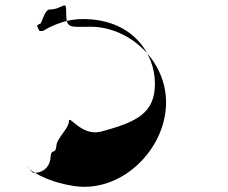

<svg xmlns="http://www.w3.org/2000/svg" viewBox="-20 -727 860 725"><path d="M293 -655C482 -655 565 -523 565 -412C565 -302 501 -267 361 -230C287 -211 240 -297 240 -269C240 -241 193 -204 193 -176C189 -140 175 -170 171 -136C171 -108 153 -74 106 -74C97 -81 82 -98 82 -95C82 -95 142 -41 264 -24C430 -1 591 -146 606 -316C621 -488 474 -626 322 -626C246 -626 230 -617 230 -676C230 -735 222 -691 164 -691C147 -682 141 -650 133 -638C115 -631 119 -630 129 -610H142C152 -615 211 -655 293 -655Z"/></svg>

Font: Hussar Przerywany
Style: Regular
Weight: 400
Foundry: Cannot Into Space Fonts
Version: Version 0.982